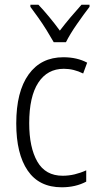

<svg xmlns="http://www.w3.org/2000/svg" viewBox="-20 -785 414 815"><path d="M242 10Q146 10 97.5 -61Q49 -132 49 -261Q49 -396 101.5 -469Q154 -542 249 -542Q307 -542 350 -519L333 -473Q293 -493 251 -493Q181 -493 142.5 -434Q104 -375 104 -262Q104 -159 138.5 -99Q173 -39 246 -39Q272 -39 297 -45Q322 -51 346 -62V-14Q301 10 242 10ZM208 -606Q195 -629 178 -656.5Q161 -684 142.5 -710Q124 -736 109 -756V-765H143Q164 -743 188.5 -713.5Q213 -684 234 -655Q257 -685 278.5 -710.5Q300 -736 326 -765H360V-756Q336 -725 306.5 -682.5Q277 -640 260 -606Z"/></svg>

Font: Noto Sans Tamil Condensed Light
Style: Regular
Weight: 300
Width: 3
Designer: Jelle Bosma - Monotype Design Team
Foundry: Monotype Imaging Inc.
Version: Version 2.004; ttfautohint (v1.8.4.7-5d5b)